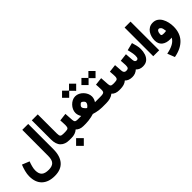

<svg xmlns="http://www.w3.org/2000/svg" viewBox="154 -1821 3226 3226"><g transform="rotate(-45 1767.0 -208.0)"><path d="M201.7 -220.2Q185.5 -178.7 173.1 -131.8Q160.6 -85 160.6 -46.9Q160.6 35.2 200.4 71.8Q240.2 108.4 329.6 108.4Q411.1 108.4 449.2 68.8Q487.3 29.3 487.3 -62.5L488.8 -681.6H629.4L628.9 -81.5Q628.9 80.1 552.7 167Q476.6 253.9 329.1 253.9Q182.1 253.9 100.3 176.8Q18.6 99.6 18.6 -47.4Q18.6 -99.6 34.2 -159.7Q49.8 -219.7 71.8 -272.9Z M939.5 0H927.2Q827.1 0 771.2 -55.9Q715.3 -111.8 715.3 -227.1V-681.6H856.4V-226.6Q856.4 -174.8 872.6 -160.6Q888.7 -146.5 927.2 -146.5H939.5Z M1274.9 0H1263.2Q1175.8 0 1127.9 -52.2Q1098.1 -25.4 1060.3 -12.7Q1022.5 0 979 0H919.9V-146.5H979Q1027.8 -146.5 1043 -162.4Q1058.1 -178.2 1058.1 -223.1Q1058.1 -251.5 1056.2 -282.5Q1054.2 -313.5 1052.7 -342.3L1190.9 -358.9L1200.7 -208Q1203.1 -172.9 1216.6 -159.7Q1230 -146.5 1264.2 -146.5H1274.9ZM938 147.9 1029.8 56.6 1121.6 147.9 1029.8 239.7Z M1342.3 -590.3 1427.2 -674.8 1510.3 -592.3 1592.8 -674.8 1677.7 -589.8 1592.8 -504.9 1510.3 -587.9 1427.2 -504.9ZM1681.2 -146.5Q1687 -146.5 1692.6 -146.5Q1698.2 -146.5 1703.1 -146.5H1749.5V0H1704.6Q1677.2 0 1642.8 -4.4Q1608.4 -8.8 1574.7 -16.1Q1541 -23.4 1515.6 -32.2Q1489.3 -23.4 1454.8 -16.1Q1420.4 -8.8 1385 -4.4Q1349.6 0 1320.8 0H1255.4V-146.5H1321.8Q1330.1 -146.5 1337.6 -146.5Q1345.2 -146.5 1353.5 -146.5Q1338.9 -170.4 1329.8 -196.5Q1320.8 -222.7 1320.8 -251Q1320.8 -287.6 1336.9 -323.5Q1353 -359.4 1380.9 -388.4Q1408.7 -417.5 1443.6 -434.8Q1478.5 -452.1 1516.1 -452.1Q1554.7 -452.1 1590.1 -435.1Q1625.5 -418 1653.6 -388.9Q1681.6 -359.9 1698 -323.7Q1714.4 -287.6 1714.4 -250Q1714.4 -221.7 1705.3 -195.8Q1696.3 -169.9 1681.2 -146.5ZM1516.1 -308.1Q1506.8 -308.1 1493.9 -298.1Q1481 -288.1 1471.2 -274.4Q1461.4 -260.7 1461.4 -249Q1461.4 -234.4 1471.2 -218.8Q1481 -203.1 1494.4 -190.2Q1507.8 -177.2 1518.1 -169.9Q1536.1 -180.7 1554.9 -202.9Q1573.7 -225.1 1573.7 -250Q1573.7 -261.7 1563 -275.4Q1552.2 -289.1 1538.6 -298.6Q1524.9 -308.1 1516.1 -308.1Z M2124 0H2112.3Q2023.9 0 1977.1 -52.7Q1944.3 -24.9 1899.9 -12.5Q1855.5 0 1802.7 0H1730V-146.5H1803.7Q1849.1 -146.5 1871.1 -152.1Q1893.1 -157.7 1900.1 -173.1Q1907.2 -188.5 1907.2 -218.3Q1907.2 -248.5 1905.3 -281Q1903.3 -313.5 1901.4 -342.8L2040 -358.9L2049.8 -207.5Q2052.2 -172.9 2065.7 -159.7Q2079.1 -146.5 2113.3 -146.5H2124ZM1723.6 -511.2 1808.6 -595.7 1891.6 -513.2 1974.1 -595.7 2059.1 -510.7 1974.1 -425.8 1891.6 -508.8 1808.6 -425.8Z M2677.2 -146.5Q2692.4 -146.5 2704.1 -160.4Q2715.8 -174.3 2715.8 -225.6Q2715.8 -243.2 2711.4 -269.3Q2707 -295.4 2700.7 -323.7Q2694.3 -352.1 2687.5 -375.5L2823.2 -409.7Q2835.9 -368.2 2847.2 -322.5Q2858.4 -276.9 2858.4 -232.9Q2858.4 -174.8 2841.3 -121.6Q2824.2 -68.4 2784.9 -34.4Q2745.6 -0.5 2677.7 0Q2600.1 0 2555.7 -50.8Q2502 0 2424.8 0Q2384.3 0 2350.6 -12.2Q2316.9 -24.4 2293.5 -49.8Q2265.1 -23.4 2225.6 -11.7Q2186 0 2138.2 0H2104.5V-146.5H2139.2Q2192.4 -146.5 2210.2 -160.6Q2228 -174.8 2228 -219.2Q2228 -226.6 2226.8 -247.1Q2225.6 -267.6 2223.9 -291.5Q2222.2 -315.4 2220.7 -332L2359.9 -348.6L2370.1 -207.5Q2374.5 -146.5 2425.8 -146.5Q2460.9 -146.5 2473.9 -161.9Q2486.8 -177.2 2486.8 -219.2Q2486.8 -225.6 2485.6 -246.3Q2484.4 -267.1 2482.9 -291.3Q2481.4 -315.4 2480 -332L2618.7 -348.6L2628.9 -207.5Q2631.3 -175.3 2642.8 -160.9Q2654.3 -146.5 2677.2 -146.5Z M2919.9 -681.6H3061V-0.5H2919.9Z M3359.9 -2.9Q3339.4 0 3322.8 0Q3231.4 0 3177 -43.5Q3122.6 -86.9 3122.6 -173.8Q3122.6 -213.4 3133.8 -254.2Q3145 -294.9 3168.2 -329.6Q3191.4 -364.3 3227.5 -385.3Q3263.7 -406.2 3313 -406.2Q3366.2 -406.2 3404.5 -379.9Q3442.9 -353.5 3467.3 -310.1Q3491.7 -266.6 3503.4 -214.4Q3515.1 -162.1 3515.1 -110.4Q3515.1 45.4 3425.3 140.6Q3335.4 235.8 3167.5 266.6L3116.7 135.7Q3208.5 118.7 3271 84.5Q3333.5 50.3 3359.9 -2.9ZM3373.5 -148.9Q3366.2 -216.8 3348.1 -239Q3330.1 -261.2 3309.1 -261.2Q3293 -261.2 3282.5 -247.6Q3272 -233.9 3266.8 -214.4Q3261.7 -194.8 3261.7 -176.3Q3261.7 -159.7 3271 -152.1Q3280.3 -144.5 3325.2 -144.5Q3349.6 -144.5 3373.5 -148.9Z"/></g></svg>

Font: Vazir Black WOL-UI
Style: Black-WOL-UI
Weight: 900
Designer: Saber Rastikerdar
Foundry: Saber Rastikerdar
Version: Version 30.0.0